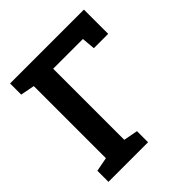

<svg xmlns="http://www.w3.org/2000/svg" viewBox="-192 -846 981 981"><g transform="rotate(-45 298.0 -355.5)"><path d="M33.2 0V-80.1L109.4 -94.7V-615.7L33.2 -630.4V-710.9H566.9V-535.6H463.4L457 -608.4H242.2V-94.7L319.3 -80.1V0Z"/></g></svg>

Font: Roboto Slab SemiBold
Style: Regular
Weight: 600
Designer: Google
Version: Version 2.001; ttfautohint (v1.8.3)